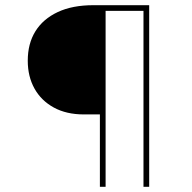

<svg xmlns="http://www.w3.org/2000/svg" viewBox="-20 -720 740 740"><path d="M365 0V-291L376 -279H303Q236 -279 187.5 -305.5Q139 -332 113 -378.5Q87 -425 87 -486Q87 -552 116.5 -599.5Q146 -647 202.5 -673.5Q259 -700 340 -700H555V0H533V-690L544 -678H375L387 -690V0Z"/></svg>

Font: Lexend Exa Thin
Style: Regular
Weight: 250
Designer: Bonnie Shaver-Troup, Thomas Jockin
Foundry: Lexend
Version: Version 1.007